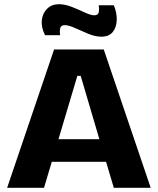

<svg xmlns="http://www.w3.org/2000/svg" viewBox="-20 -896 753 916"><path d="M14 0 238 -660H475L699 0H523L486 -124H227L190 0ZM349 -534 259 -232H454L365 -534ZM464 -721Q434 -721 400.5 -735Q367 -749 337.5 -762.5Q308 -776 289 -776Q270 -776 267 -760.5Q264 -745 267 -728H195Q176 -765 179.5 -799Q183 -833 205 -854.5Q227 -876 261 -876Q290 -876 323 -863Q356 -850 384.5 -836.5Q413 -823 430 -823Q449 -823 451.5 -839.5Q454 -856 451 -871H523Q538 -835 537 -800.5Q536 -766 518 -743.5Q500 -721 464 -721Z"/></svg>

Font: Bricolage Grotesque 10pt ExtraBold
Style: Regular
Weight: 800
Designer: Mathieu Triay
Foundry: Atelier Triay
Version: Version 1.000; ttfautohint (v1.8.4.7-5d5b);gftools[0.9.32]